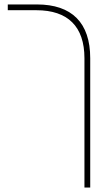

<svg xmlns="http://www.w3.org/2000/svg" viewBox="-20 -604 500 864"><path d="M360 240H386V-342C386 -502 303 -584 146 -584H15V-558H144C285 -558 360 -485 360 -342Z"/></svg>

Font: Noto Sans Hebrew SemiCondensed Thin
Style: Regular
Weight: 100
Width: 4
Designer: Monotype Design Team
Foundry: Monotype Imaging Inc.
Version: Version 2.004